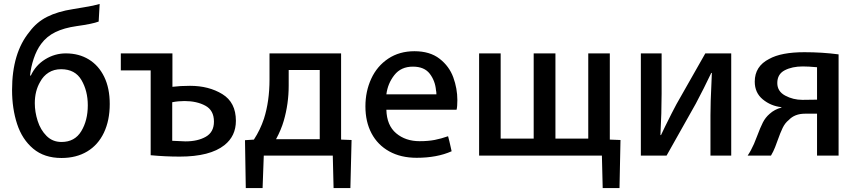

<svg xmlns="http://www.w3.org/2000/svg" viewBox="-20 -759 4333 971"><path d="M368 -627Q304 -618 260 -596.5Q216 -575 188 -537Q165 -506 150.5 -462.5Q136 -419 132 -377H136Q160 -429 208.5 -459Q257 -489 313 -489Q379 -489 429 -458.5Q479 -428 507 -370.5Q535 -313 535 -233Q535 -150 505.5 -88Q476 -26 421 7Q366 40 291 40Q204 40 148 -7Q92 -54 66.5 -132Q41 -210 41 -304Q41 -491 129 -598Q165 -647 218.5 -674Q272 -701 350 -713Q359 -715 406.5 -722.5Q454 -730 484 -739L479 -650Q448 -638 368 -627ZM289 -409Q253 -409 226 -392Q199 -375 183 -345Q156 -299 156 -237Q156 -193 170.5 -147.5Q185 -102 215.5 -71.5Q246 -41 291 -41Q358 -41 391 -95.5Q424 -150 424 -226V-227Q424 -299 392 -354Q360 -409 289 -409Z M941 -325Q1036 -325 1104.5 -283Q1173 -241 1173 -148Q1173 -71 1115 -25Q1042 33 889 33Q816 33 742 26V-403H591V-489H852V-320Q892 -325 941 -325ZM918 -44Q980 -44 1021 -67.5Q1062 -91 1062 -144Q1062 -201 1018.5 -224.5Q975 -248 913 -248Q881 -248 851 -242V-47Q905 -44 918 -44Z M1758 -51 1752 192H1667L1663 28H1314L1308 192H1223L1219 -50L1264 -53Q1296 -102 1315 -159Q1343 -247 1343 -357V-489H1705V-53ZM1415 -148Q1402 -103 1376 -55H1597V-405H1440V-326Q1440 -234 1415 -148Z M2102 -45Q2146 -45 2179 -51.5Q2212 -58 2246 -70Q2249 -60 2252.5 -45Q2256 -30 2258 -21L2264 6Q2190 39 2087 39Q2007 39 1948.5 6.5Q1890 -26 1859 -84.5Q1828 -143 1828 -221Q1828 -297 1857.5 -361Q1887 -425 1943.5 -462.5Q2000 -500 2076 -500Q2154 -500 2203 -462Q2252 -424 2272.5 -367.5Q2293 -311 2293 -253Q2293 -219 2289 -204H1934Q1936 -125 1983.5 -85Q2031 -45 2102 -45ZM2185 -302Q2181 -350 2153.5 -386Q2126 -422 2068 -422Q2008 -422 1974.5 -379.5Q1941 -337 1934 -282H2187V-283Q2187 -295 2185 -302Z M2679 -58V-489H2789V-58H2955V-489H3064V-53L3118 -51L3113 192H3028L3024 28H2403V-489H2512V-58Z M3320 -76H3323L3343 -118Q3382 -197 3401 -232L3547 -489H3678V28H3573V-176Q3573 -242 3578 -339Q3578 -352 3580 -390H3577Q3540 -312 3499 -235L3351 28H3221V-489H3326V-286Q3326 -189 3320 -76Z M4112 -184H4051Q3999 -184 3969 -152Q3950 -137 3938 -112Q3926 -87 3913 -50L3900 -15Q3892 6 3879 28H3761Q3778 3 3793 -31L3809 -71Q3825 -114 3838 -139.5Q3851 -165 3872 -183Q3897 -206 3932 -215V-217Q3878 -223 3837.5 -256.5Q3797 -290 3797 -346Q3797 -424 3870 -461Q3931 -495 4048 -495Q4138 -495 4221 -484V28H4112ZM4040 -423Q3986 -423 3948.5 -403.5Q3911 -384 3911 -339Q3911 -297 3951 -275.5Q3991 -254 4038 -254Q4092 -254 4112 -255V-419Q4068 -423 4040 -423Z"/></svg>

Font: Gmarket Sans TTF Medium
Style: Regular
Weight: 500
Designer: Creative Director : Sungho Lee; Art Director : Kiwoong Choi; Project Manager : Sori Yang, Jongwook Yoon; Font Designer :
Foundry: Sandoll Inc.
Version: Version 1.000;hotconv 1.0.109;makeotfexe 2.5.65596